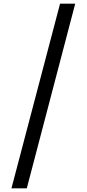

<svg xmlns="http://www.w3.org/2000/svg" viewBox="-20 -853 469 1039"><path d="M305 -833H387L125 166H42Z"/></svg>

Font: guzrati15
Style: Regular
Weight: 400
Designer: Jelle Bosma - Monotype Design Team
Foundry: Monotype Imaging Inc.
Version: Version 2.006